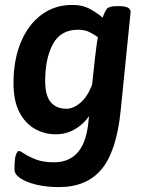

<svg xmlns="http://www.w3.org/2000/svg" viewBox="-20 -550 586 782"><path d="M220 212Q168 212 127.5 202Q87 192 63 176Q39 160 39 141Q39 95 45 80Q51 65 57 65Q63 65 80 76.5Q97 88 126.5 99.5Q156 111 200 111Q263 111 298.5 68.5Q334 26 341 -63L343 -77Q318 -42 283 -22.5Q248 -3 207 -3Q162 -3 123 -24.5Q84 -46 59.5 -92Q35 -138 35 -212Q35 -306 65 -378Q95 -450 149 -490Q203 -530 274 -530Q318 -530 350 -511.5Q382 -493 398 -478Q406 -502 415 -513.5Q424 -525 456 -525H466Q512 -525 512 -501L471 -95Q454 67 393.5 139.5Q333 212 220 212ZM251 -107Q278 -107 306.5 -130.5Q335 -154 355 -204L368 -323Q371 -344 373 -362.5Q375 -381 379 -398Q365 -409 345 -419Q325 -429 299 -429Q227 -429 195.5 -370.5Q164 -312 164 -220Q164 -160 187 -133.5Q210 -107 251 -107Z"/></svg>

Font: Asap SemiBold
Style: Italic
Weight: 600
Italic angle: -6°
Designer: Pablo Cosgaya
Foundry: Omnibus-Type
Version: Version 3.001; ttfautohint (v1.8.3)